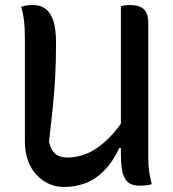

<svg xmlns="http://www.w3.org/2000/svg" viewBox="-20 -730 690 764"><path d="M584 3Q578 5 571 6Q564 7 555 8Q546 9 538 9Q522 9 509.5 5.5Q497 2 487.5 -6.5Q478 -15 472 -30Q466 -45 463.5 -67.5Q461 -90 461 -121Q461 -230 461 -314Q461 -398 461 -466Q461 -534 461 -591.5Q461 -649 461 -704Q467 -707 472.5 -708Q478 -709 484.5 -709.5Q491 -710 497 -710Q522 -710 538.5 -702.5Q555 -695 562.5 -679.5Q570 -664 570 -639Q570 -571 570 -504Q570 -437 570 -369.5Q570 -302 570 -235Q570 -168 570 -101Q570 -73 573.5 -47.5Q577 -22 584 3ZM235 14Q203 14 175 1.5Q147 -11 125 -34.5Q103 -58 91 -92Q79 -126 79 -168Q79 -237 79 -306Q79 -375 79 -444.5Q79 -514 79 -581Q79 -618 75.5 -648Q72 -678 64 -703Q76 -707 86.5 -708.5Q97 -710 110 -710Q140 -710 160.5 -695.5Q181 -681 192 -648Q203 -615 203 -558Q203 -493 200 -432Q197 -371 190.5 -307Q184 -243 175 -165Q184 -129 202.5 -116Q221 -103 248 -103Q288 -103 328 -120Q368 -137 409 -176.5Q450 -216 491 -282V-141H455Q426 -81 390.5 -47Q355 -13 315.5 0.5Q276 14 235 14Z"/></svg>

Font: Recursive Casual Medium
Style: Regular
Weight: 500
Version: Version 1.047